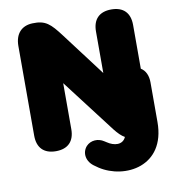

<svg xmlns="http://www.w3.org/2000/svg" viewBox="-92 -760 917 1019"><g transform="rotate(-10 366.5 -251.0)"><path d="M157 10C222 10 257 -26 257 -91V-339L477 -51C496 -27 512 -11 530 -1C512 40 465 34 430 10L419 3C388 -18 347 -15 323 11C294 44 302 94 347 123L364 135C491 218 714 190 714 -49V-263C714 -299 701 -328 676 -343V-579C676 -644 641 -680 576 -680C511 -680 476 -644 476 -579V-355L300 -588C247 -658 222 -683 151 -680C94 -678 57 -642 57 -574V-91C57 -26 92 10 157 10Z"/></g></svg>

Font: SN Pro Black
Style: Regular
Weight: 900
Designer: Tobias Whetton
Foundry: Supernotes
Version: Version 1.001;Glyphs 3.2 (3249)